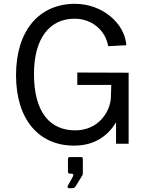

<svg xmlns="http://www.w3.org/2000/svg" viewBox="-20 -753 780 1006"><path d="M368 10C483 10 549 -48 588 -112V0H654V-372L385 -373V-308H563L561 -242C558 -169 497 -70 374 -70C245 -70 158 -161 158 -365C158 -554 241 -655 371 -655C464 -655 533 -592 547 -511L642 -516C634 -631 516 -733 373 -733C186 -733 64 -594 64 -359C64 -131 180 10 368 10ZM341 233H355C366 233 370 232 375 225L412 165C412 164 414 160 414 157V80C414 73 411 70 404 70H345C340 70 336 73 336 81V144C336 154 339 157 348 157H356C363 157 367 164 362 172L335 221C332 227 335 233 341 233Z"/></svg>

Font: United Sans
Style: Regular
Weight: 400
Designer: Pablo Impallari, Rodrigo Fuenzalida (Modified by Dan O. Williams)
Version: Version 1.000;PS 001.000;hotconv 1.0.88;makeotf.lib2.5.64775